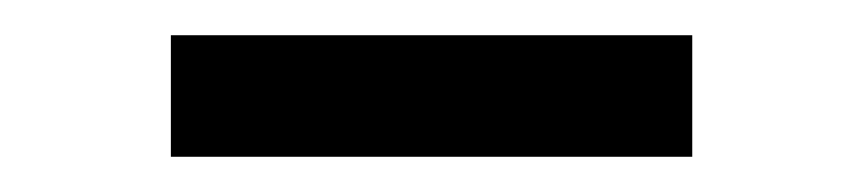

<svg xmlns="http://www.w3.org/2000/svg" viewBox="-20 -769 490 109"><path d="M77 -680V-749H373V-680Z"/></svg>

Font: Noto Serif TC ExtraLight ExtraBold
Style: Regular
Weight: 800
Version: Version 2.002-H1;hotconv 1.1.0;makeotfexe 2.6.0